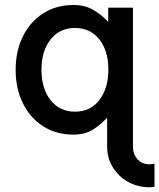

<svg xmlns="http://www.w3.org/2000/svg" viewBox="-20 -539 651 784"><path d="M610.8 128.9V224.1Q601.1 225.6 589.8 225.6Q543 225.6 503.9 204.1Q464.8 182.6 441.2 145Q417.5 107.4 417.5 60.1V-58.6Q392.1 -30.8 359.9 -10Q327.6 10.7 279.8 10.7Q209.5 10.7 156.2 -23.4Q103 -57.6 73.5 -117.4Q43.9 -177.2 43.9 -253.9Q43.9 -330.6 73.5 -390.4Q103 -450.2 156.2 -484.4Q209.5 -518.6 279.8 -518.6Q327.6 -518.6 362.3 -497.8Q397 -477.1 421.9 -449.2V-507.8H522.9V60.1Q522.9 90.8 541.5 111.3Q560.1 131.8 589.8 131.8Q601.6 131.8 610.8 128.9ZM422.4 -254.9Q422.4 -332 385.5 -378.4Q348.6 -424.8 286.1 -424.8Q223.6 -424.8 186.5 -377.9Q149.4 -331.1 149.4 -253.9Q149.4 -177.2 186.5 -130.1Q223.6 -83 286.1 -83Q349.1 -83 385.7 -130.6Q422.4 -178.2 422.4 -254.9Z"/></svg>

Font: Giphurs Medium
Style: Regular
Weight: 500
Version: Version 0.920; ttfautohint (v1.8.4.7-5d5b)